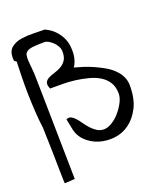

<svg xmlns="http://www.w3.org/2000/svg" viewBox="-122 -626 711 819"><g transform="rotate(-20 233.5 -216.5)"><path d="M78.1 103.5 32.2 106.4Q31.2 106.4 30.8 87.9Q30.3 69.3 29.8 41.5Q29.3 13.7 28.8 -19Q28.3 -51.8 27.3 -79.6Q26.4 -107.4 25.9 -127Q25.4 -146.5 25.4 -147.5Q20.5 -182.6 18.1 -222.7Q15.6 -262.7 14.6 -302.7Q13.7 -342.8 14.6 -381.3Q15.6 -419.9 16.6 -452.1Q7.8 -456.1 6.8 -460.4Q5.9 -464.8 5.9 -471.7Q5.9 -503.9 24.9 -518.6Q43.9 -533.2 70.8 -537.1Q97.7 -541 127 -540Q156.2 -539.1 175.8 -539.1Q201.2 -527.3 217.3 -510.7Q233.4 -494.1 242.7 -475.1Q252 -456.1 254.4 -437Q256.8 -418 255.4 -399.9Q253.9 -381.8 248.5 -367.2Q243.2 -352.5 236.3 -344.7Q254.9 -339.8 276.4 -333Q297.9 -326.2 319.8 -316.4Q341.8 -306.6 363.3 -294.4Q384.8 -282.2 400.9 -266.6Q417 -251 426.3 -231.9Q435.5 -212.9 435.5 -191.4Q435.5 -130.9 415.5 -91.8Q395.5 -52.7 365.2 -30.8Q335 -8.8 298.3 -4.9Q261.7 -1 228.5 -11.2Q195.3 -21.5 170.9 -45.4Q146.5 -69.3 140.6 -103.5L131.8 -147.5Q143.6 -153.3 153.3 -148.4Q163.1 -143.6 172.4 -133.3Q181.6 -123 191.4 -108.9Q201.2 -94.7 212.4 -82.5Q223.6 -70.3 237.3 -61.5Q251 -52.7 268.6 -52.7Q285.2 -52.7 304.7 -64.5Q324.2 -76.2 340.3 -94.7Q356.4 -113.3 367.7 -134.8Q378.9 -156.2 378.9 -174.8Q378.9 -205.1 366.2 -225.6Q353.5 -246.1 332 -259.3Q310.5 -272.5 282.7 -279.8Q254.9 -287.1 225.6 -291Q196.3 -294.9 166 -294.9Q135.7 -294.9 111.3 -294.9Q102.5 -314.5 107.4 -324.7Q112.3 -335 124 -340.8Q135.7 -346.7 151.9 -351.6Q168 -356.4 182.6 -364.7Q197.3 -373 206.5 -387.7Q215.8 -402.3 214.8 -428.7Q213.9 -440.4 207.5 -451.2Q201.2 -461.9 192.4 -470.2Q183.6 -478.5 173.8 -483.9Q164.1 -489.3 157.2 -489.3Q125 -489.3 106 -487.3Q86.9 -485.4 77.6 -479.5Q68.4 -473.6 65.9 -463.9Q63.5 -454.1 64.5 -438Q65.4 -421.9 67.9 -398.4Q70.3 -375 70.3 -344.7L71.3 -294.9Z"/></g></svg>

Font: Swanky and Moo Moo Cyrillic
Style: Regular
Weight: 400
Designer: Kimberly Geswein; Denis Ignatov
Foundry: Kimberly Geswein; Denis Ignatov
Version: Version 1.003 June 27, 2018